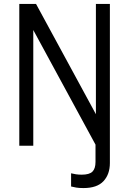

<svg xmlns="http://www.w3.org/2000/svg" viewBox="-20 -740 656 975"><path d="M78 0V-720H163L492 -114L467 -112V-720H538V0H468L139 -606L149 -608V0ZM404 215Q381 215 367 212.5Q353 210 341 207V140Q352 143 365.5 145Q379 147 395 147Q434 147 449.5 131.5Q465 116 465 82V-23H538V88Q538 145 505.5 180Q473 215 404 215Z"/></svg>

Font: Instrument Sans SemiCondensed
Style: Regular
Weight: 400
Width: 4
Designer: Rodrigo Fuenzalida
Foundry: fragTYPE
Version: Version 1.000;gftools[0.9.28]